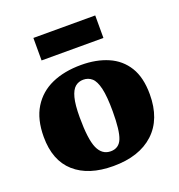

<svg xmlns="http://www.w3.org/2000/svg" viewBox="-136 -859 921 986"><g transform="rotate(-20 324.5 -365.5)"><path d="M317 14Q182 14 106.5 -53Q31 -120 31 -249Q31 -345 69.5 -407.5Q108 -470 176.5 -500.5Q245 -531 337 -531Q420 -531 483.5 -503.5Q547 -476 582.5 -418.5Q618 -361 618 -269Q618 -133 538.5 -59.5Q459 14 317 14ZM330 -62Q375 -62 392 -104.5Q409 -147 409 -251Q409 -333 398.5 -377.5Q388 -422 368.5 -439Q349 -456 322 -456Q296 -456 277.5 -440.5Q259 -425 249 -387Q239 -349 239 -281Q239 -160 261 -111Q283 -62 330 -62ZM155 -622V-745H493V-622Z"/></g></svg>

Font: Literata 36pt ExtraBold
Style: Regular
Weight: 800
Designer: Latin by Veronika Burian and Jose Scaglione. Greek by Irene Vlachou. Cyrillic by Vera Evstafieva.
Foundry: TypeTogether
Version: Version 3.002